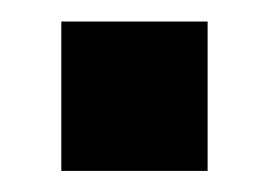

<svg xmlns="http://www.w3.org/2000/svg" viewBox="-20 -370 255 182"><path d="M38.1 -349.6H176.8V-208H38.1Z"/></svg>

Font: DINish
Style: Bold
Weight: 700
Designer: Bert Driehuis
Foundry: Playbeing
Version: Version 3.008; git-95204e4c-release